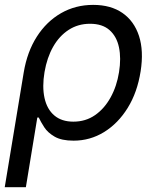

<svg xmlns="http://www.w3.org/2000/svg" viewBox="-23 -570 650 794"><path d="M-3.4 204.1 75.2 -271Q89.4 -356 129.4 -418.5Q169.4 -481 229.2 -515.4Q289.1 -549.8 362.3 -549.8Q435.1 -549.8 483.4 -516.4Q531.7 -482.9 551.8 -421.4Q571.8 -359.9 558.6 -275.4Q544.9 -188 505.1 -123.8Q465.3 -59.6 407.5 -23.9Q349.6 11.7 281.2 11.7Q231.4 11.7 202.9 -4.9Q174.3 -21.5 159.9 -43.9Q145.5 -66.4 137.2 -84H131.3L84 204.1ZM280.3 -66.9Q331.1 -66.9 369.9 -93.8Q408.7 -120.6 434.3 -167Q460 -213.4 469.2 -271.5Q478.5 -329.1 469 -374.3Q459.5 -419.4 429.9 -445.6Q400.4 -471.7 349.1 -471.7Q299.8 -471.7 261 -446.5Q222.2 -421.4 196.8 -376.7Q171.4 -332 161.1 -272Q150.9 -211.4 161.1 -164.8Q171.4 -118.2 201.7 -92.5Q231.9 -66.9 280.3 -66.9Z"/></svg>

Font: Inter 16pt
Style: Italic
Weight: 400
Italic angle: -9.3988°
Version: Version 4.001;git-66647c0bb